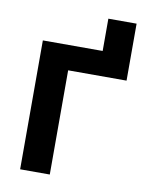

<svg xmlns="http://www.w3.org/2000/svg" viewBox="-77 -720 608 778"><g transform="rotate(10 226.5 -331.5)"><path d="M421.9 -428.7H181.6V0H59.6V-530.3H305.7V-663.1H421.9Z"/></g></svg>

Font: Pretendard JP SemiBold
Style: Regular
Weight: 600
Designer: Base glyphs from Inter by Rasmus Andersson; Hangeul glyphs from Noto Sans CJK(Source Han Sans) by Jang Soo-young and Kan
Foundry: Kil Hyung-jin
Version: Version 1.309